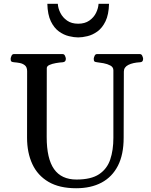

<svg xmlns="http://www.w3.org/2000/svg" viewBox="-20 -978 796 1012"><path d="M632.8 -600.6 631.8 -252Q631.8 -163.6 601.6 -104.5Q571.3 -45.4 515.4 -15.6Q459.5 14.2 381.3 14.2Q293 14.2 235.6 -19.5Q178.2 -53.2 150.4 -113.3Q122.6 -173.3 122.6 -252L123 -602.5Q123 -623.5 111.8 -633.1Q100.6 -642.6 84.7 -645.8Q68.8 -648.9 53.7 -649.9Q43.5 -650.9 39.8 -654.1Q36.1 -657.2 36.1 -668Q36.1 -673.3 40.3 -683.1Q44.4 -692.9 52.7 -692.9H310.5Q318.8 -692.9 323 -683.1Q327.1 -673.3 327.1 -668Q327.1 -651.4 311 -649.9Q294.4 -648.9 274.7 -645.5Q254.9 -642.1 240.7 -635.7Q226.6 -629.4 226.6 -618.7L226.1 -255.9Q226.1 -141.6 264.9 -86.7Q303.7 -31.7 383.3 -31.7Q460.4 -31.7 502.4 -59.8Q544.4 -87.9 561 -137.2Q577.6 -186.5 577.6 -251V-607.4Q577.6 -624 561.8 -632.6Q545.9 -641.1 525.6 -644.8Q505.4 -648.4 491.7 -649.9Q481.4 -650.9 477.8 -654.1Q474.1 -657.2 474.1 -668Q474.1 -673.3 478.3 -683.1Q482.4 -692.9 490.7 -692.9H717.8Q726.1 -692.9 730.2 -683.1Q734.4 -673.3 734.4 -668Q734.4 -650.4 718.3 -649.9Q680.7 -647.9 656.7 -636Q632.8 -624 632.8 -600.6ZM392.1 -780.8Q370.6 -780.8 343.3 -787.4Q315.9 -793.9 290.5 -812.3Q265.1 -830.6 248 -865.7Q231 -900.9 229.5 -958H284.7Q286.1 -934.1 298.3 -909.9Q310.5 -885.7 333.7 -869.4Q356.9 -853 392.1 -853Q427.2 -853 450.7 -869.4Q474.1 -885.7 486.1 -909.9Q498 -934.1 499.5 -958H554.7Q553.2 -900.9 536.1 -865.7Q519 -830.6 493.7 -812.3Q468.3 -793.9 440.9 -787.4Q413.6 -780.8 392.1 -780.8Z"/></svg>

Font: Gelasio
Style: Regular
Weight: 400
Designer: Eben Sorkin
Foundry: Eben Sorkin
Version: Version 1.008